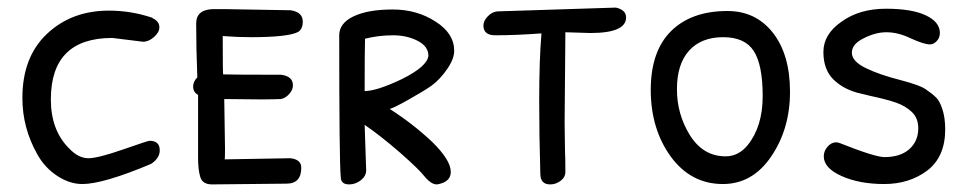

<svg xmlns="http://www.w3.org/2000/svg" viewBox="-20 -486 2550 506"><path d="M400 -414Q400 -430 382 -438V-439Q326 -458 267 -458Q168 -458 103 -396Q39 -335 39 -228Q39 -149 78 -80Q97 -45 130 -23Q163 -1 197 -1Q252 -1 378 -54Q401 -69 401 -90Q401 -115 374 -115Q370 -115 304 -92Q238 -69 213 -69Q187 -69 163 -94Q114 -142 114 -224Q114 -386 276 -386L357 -376Q372 -376 386 -388.5Q400 -401 400 -414Z M671 -224Q693 -224 704 -224.5Q715 -225 720 -225Q732 -227 742 -238Q752 -249 752 -261Q752 -285 721 -289Q594 -289 568 -290Q567 -297 567 -391Q605 -388 641 -388Q740 -388 766 -402Q778 -410 778 -429Q778 -454 746 -459H745L570 -462H542Q497 -461 497 -424Q497 -360 500 -282Q489 -271 489 -258Q489 -243 502 -236V-70Q502 -38 508 -19Q514 0 539 0L735 -2Q774 -2 774 -44Q774 -66 745 -69L572 -66Q573 -67 573 -94L571 -225Z M941 -157Q982 -129 1034 -84Q1085 -39 1098 -22Q1116 0 1131 0Q1135 0 1144 -3Q1168 -11 1168 -33Q1168 -64 1119 -112Q1068 -160 1007 -199Q1015 -200 1056 -223Q1097 -246 1117 -260Q1140 -277 1158.5 -304Q1177 -331 1177 -352Q1177 -398 1128 -429Q1079 -461 1015 -461Q950 -461 912 -443Q874 -425 874 -393Q874 -61 878 -20Q878 0 900 0Q917 0 931 -11Q945 -22 945 -37V-38Q942 -128 941 -157ZM942 -384Q978 -393 1016 -393Q1052 -393 1080.5 -378.5Q1109 -364 1109 -339Q1106 -311 1040 -278Q973 -246 941 -246Q941 -352 942 -384Z M1630 -440Q1630 -460 1603 -466L1291 -456Q1277 -455 1265.5 -443Q1254 -431 1254 -419Q1254 -393 1285 -393Q1340 -393 1407 -398Q1401 -329 1401 -219Q1401 -127 1404 -28Q1404 0 1430 0Q1445 0 1457.5 -9.5Q1470 -19 1470 -33Q1470 -69 1469 -89L1468 -164L1470 -401L1536 -399Q1630 -399 1630 -440Z M1695 -249Q1695 -146 1748 -73Q1801 -1 1885 -1Q1963 -1 2012 -73Q2062 -146 2062 -244Q2062 -342 2017 -399.5Q1972 -457 1897 -457Q1802 -457 1748.5 -404Q1695 -351 1695 -249ZM1798 -130Q1764 -185 1764 -251Q1764 -317 1796 -352.5Q1828 -388 1886 -388Q1943 -388 1966.5 -351.5Q1990 -315 1990 -233Q1990 -152 1950 -103Q1926 -74 1892 -74Q1833 -74 1798 -130Z M2315 -463Q2245 -463 2198 -429Q2150 -396 2150 -349Q2150 -303 2176 -277Q2200 -253 2238 -242L2275 -233Q2317 -224 2341.5 -215.5Q2366 -207 2383 -191Q2400 -175 2400 -148Q2400 -114 2376.5 -93Q2353 -72 2311 -72Q2286 -72 2193 -109Q2187 -111 2184 -111Q2171 -111 2161 -99.5Q2151 -88 2151 -74Q2151 -43 2198 -22Q2245 -1 2310 -1Q2376 -1 2423 -36Q2471 -72 2471 -145Q2471 -176 2463.5 -198.5Q2456 -221 2447 -229Q2437 -239 2422 -249Q2407 -261 2353 -275Q2298 -289 2263 -306Q2225 -324 2225 -347Q2225 -370 2256 -385Q2287 -401 2316 -401Q2347 -401 2380 -385Q2415 -369 2431 -369Q2440 -369 2448 -377Q2457 -386 2457 -399Q2457 -428 2420 -445.5Q2383 -463 2315 -463Z"/></svg>

Font: Patrick Hand SC
Style: Regular
Weight: 400
Designer: Patrick Wagesreiter
Foundry: Patrick Wagesreiter
Version: Version 2.001; ttfautohint (v1.8.2)